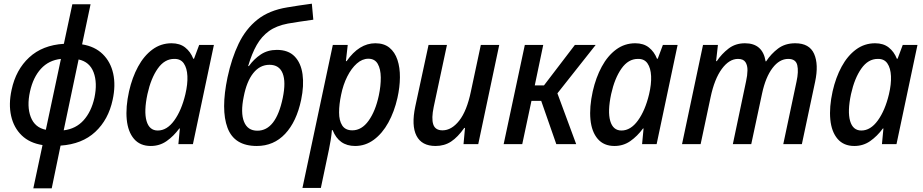

<svg xmlns="http://www.w3.org/2000/svg" viewBox="-20 -783 5016 1043"><path d="M161 240 211 5Q141 -6 98 -47.5Q55 -89 40.5 -153Q26 -217 43 -295Q66 -404 138.5 -471Q211 -538 327 -545L373 -760H472L426 -542Q495 -531 538 -489Q581 -447 595 -383Q609 -319 592 -241Q569 -133 497.5 -66.5Q426 0 309 8L261 240ZM143 -286Q125 -205 147 -147.5Q169 -90 229 -78L311 -463Q245 -456 202.5 -409.5Q160 -363 143 -286ZM493 -252Q510 -333 488.5 -390Q467 -447 407 -460L326 -75Q392 -83 434 -129.5Q476 -176 493 -252Z M799 10Q741 10 708 -28.5Q675 -67 668.5 -134Q662 -201 681 -287Q698 -362 730 -421Q762 -480 808 -514Q854 -548 912 -548Q957 -548 986 -525Q1015 -502 1030 -464H1034L1062 -539H1142L1028 0H949L957 -85H954Q923 -43 885 -16.5Q847 10 799 10ZM837 -74Q887 -74 926.5 -128.5Q966 -183 987 -271Q1000 -326 998 -369.5Q996 -413 978.5 -438.5Q961 -464 926 -463Q874 -463 837 -410.5Q800 -358 781 -272Q761 -178 776 -126Q791 -74 837 -74Z M1375 10Q1253 10 1216 -88.5Q1179 -187 1216 -363Q1238 -466 1276.5 -546Q1315 -626 1378.5 -676.5Q1442 -727 1541 -743Q1568 -748 1603.5 -753Q1639 -758 1674 -763L1682 -676Q1642 -670 1606 -665Q1570 -660 1544 -655Q1481 -643 1441 -614Q1401 -585 1374.5 -538.5Q1348 -492 1328 -424H1332Q1359 -462 1396.5 -487Q1434 -512 1484 -512Q1546 -512 1580.5 -476.5Q1615 -441 1623.5 -379.5Q1632 -318 1616 -241Q1591 -122 1529 -56Q1467 10 1375 10ZM1378 -73Q1479 -73 1516 -251Q1534 -338 1515.5 -384.5Q1497 -431 1444 -431Q1392 -431 1356 -386Q1320 -341 1304 -258Q1286 -171 1305.5 -122Q1325 -73 1378 -73Z M1623 238 1788 -539H1869L1859 -451H1863Q1931 -548 2019 -548Q2066 -548 2095.5 -524Q2125 -500 2139 -458Q2153 -416 2152.5 -362.5Q2152 -309 2139 -251Q2122 -176 2089.5 -117Q2057 -58 2011 -24Q1965 10 1909 10Q1821 10 1787 -76H1783Q1781 -51 1776.5 -22.5Q1772 6 1767 29L1723 238ZM1894 -75Q1945 -75 1982.5 -127.5Q2020 -180 2038 -265Q2049 -317 2048.5 -362.5Q2048 -408 2032 -436Q2016 -464 1981 -464Q1948 -464 1918.5 -438Q1889 -412 1866.5 -367.5Q1844 -323 1833 -268Q1822 -216 1822 -172Q1822 -128 1839 -101.5Q1856 -75 1894 -75Z M2346 10Q2271 10 2242.5 -45.5Q2214 -101 2236 -205L2308 -539H2408L2336 -202Q2323 -140 2333.5 -107.5Q2344 -75 2384 -75Q2433 -75 2474.5 -127.5Q2516 -180 2538 -286L2592 -539H2692L2578 0H2498L2506 -88H2502Q2467 -38 2430.5 -14Q2394 10 2346 10Z M2716 0 2831 -539H2931L2885 -319H2935L3103 -539H3216L3008 -276L3110 0H3002L2920 -235H2867L2817 0Z M3318 10Q3260 10 3227 -28.5Q3194 -67 3187.5 -134Q3181 -201 3200 -287Q3217 -362 3249 -421Q3281 -480 3327 -514Q3373 -548 3431 -548Q3476 -548 3505 -525Q3534 -502 3549 -464H3553L3581 -539H3661L3547 0H3468L3476 -85H3473Q3442 -43 3404 -16.5Q3366 10 3318 10ZM3356 -74Q3406 -74 3445.5 -128.5Q3485 -183 3506 -271Q3519 -326 3517 -369.5Q3515 -413 3497.5 -438.5Q3480 -464 3445 -463Q3393 -463 3356 -410.5Q3319 -358 3300 -272Q3280 -178 3295 -126Q3310 -74 3356 -74Z M3685 0 3799 -539H3880L3870 -451H3874Q3900 -490 3937.5 -519Q3975 -548 4027 -548Q4123 -548 4139 -450H4142Q4169 -491 4207 -519.5Q4245 -548 4300 -548Q4377 -548 4402.5 -490.5Q4428 -433 4408 -339L4336 0H4235L4307 -340Q4319 -395 4311 -429Q4303 -463 4262 -463Q4214 -463 4176.5 -413.5Q4139 -364 4120 -276L4061 0H3961L4033 -342Q4040 -373 4040.5 -400.5Q4041 -428 4029.5 -445.5Q4018 -463 3989 -463Q3941 -463 3901 -408.5Q3861 -354 3840 -254L3786 0Z M4621 10Q4563 10 4530 -28.5Q4497 -67 4490.5 -134Q4484 -201 4503 -287Q4520 -362 4552 -421Q4584 -480 4630 -514Q4676 -548 4734 -548Q4779 -548 4808 -525Q4837 -502 4852 -464H4856L4884 -539H4964L4850 0H4771L4779 -85H4776Q4745 -43 4707 -16.5Q4669 10 4621 10ZM4659 -74Q4709 -74 4748.5 -128.5Q4788 -183 4809 -271Q4822 -326 4820 -369.5Q4818 -413 4800.5 -438.5Q4783 -464 4748 -463Q4696 -463 4659 -410.5Q4622 -358 4603 -272Q4583 -178 4598 -126Q4613 -74 4659 -74Z"/></svg>

Font: Noto Sans SemiCondensed Medium
Style: Italic
Weight: 500
Width: 4
Italic angle: -12°
Designer: Monotype Design Team
Foundry: Monotype Imaging Inc.
Version: Version 2.013; ttfautohint (v1.8.4.7-5d5b)